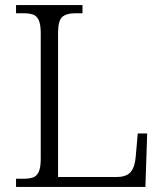

<svg xmlns="http://www.w3.org/2000/svg" viewBox="-20 -734 645 754"><path d="M43 -32H70Q96 -32 110.5 -37.5Q125 -43 132.5 -60Q140 -77 140 -111V-603Q140 -637 132.5 -654Q125 -671 110.5 -676.5Q96 -682 70 -682H43V-714H304V-682H278Q240 -682 224 -667Q208 -652 208 -605V-39H438Q477 -39 493.5 -59Q510 -79 513 -119L521 -210H558L551 0H43Z"/></svg>

Font: Noto Serif Light
Style: Regular
Weight: 300
Designer: Monotype Design Team
Foundry: Monotype Imaging Inc.
Version: Version 1.001